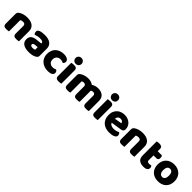

<svg xmlns="http://www.w3.org/2000/svg" viewBox="467 -2449 4204 4204"><g transform="rotate(45 2569.0 -347.5)"><path d="M360 -308Q360 -339 342.5 -353.5Q325 -368 295 -368Q275 -368 255.5 -363Q236 -358 222 -348V-1Q212 2 190.5 5Q169 8 146 8Q124 8 106.5 5Q89 2 77 -7Q65 -16 58.5 -31.5Q52 -47 52 -72V-372Q52 -399 63.5 -416Q75 -433 95 -447Q129 -471 180.5 -486Q232 -501 295 -501Q408 -501 469 -451.5Q530 -402 530 -314V-1Q520 2 498.5 5Q477 8 454 8Q432 8 414.5 5Q397 2 385 -7Q373 -16 366.5 -31.5Q360 -47 360 -72Z M843 -108Q860 -108 880.5 -111.5Q901 -115 911 -121V-201L839 -195Q811 -193 793 -183Q775 -173 775 -153Q775 -133 790.5 -120.5Q806 -108 843 -108ZM835 -501Q889 -501 933.5 -490Q978 -479 1009.5 -456.5Q1041 -434 1058 -399.5Q1075 -365 1075 -318V-94Q1075 -68 1060.5 -51.5Q1046 -35 1026 -23Q961 16 843 16Q790 16 747.5 6Q705 -4 674.5 -24Q644 -44 627.5 -75Q611 -106 611 -147Q611 -216 652 -253Q693 -290 779 -299L910 -313V-320Q910 -349 884.5 -361.5Q859 -374 811 -374Q773 -374 737 -366Q701 -358 672 -346Q659 -355 650 -373.5Q641 -392 641 -412Q641 -438 653.5 -453.5Q666 -469 692 -480Q721 -491 760.5 -496Q800 -501 835 -501Z M1453 -367Q1428 -367 1405.5 -359Q1383 -351 1366.5 -335.5Q1350 -320 1340 -297Q1330 -274 1330 -243Q1330 -181 1365.5 -150Q1401 -119 1452 -119Q1482 -119 1504 -126Q1526 -133 1543 -141Q1563 -127 1573 -110.5Q1583 -94 1583 -71Q1583 -30 1544 -7.5Q1505 15 1436 15Q1373 15 1322 -3.5Q1271 -22 1234.5 -55.5Q1198 -89 1178 -136Q1158 -183 1158 -240Q1158 -306 1179.5 -355.5Q1201 -405 1238 -437Q1275 -469 1323.5 -485Q1372 -501 1426 -501Q1498 -501 1537 -475Q1576 -449 1576 -408Q1576 -389 1567 -372.5Q1558 -356 1546 -344Q1529 -352 1505 -359.5Q1481 -367 1453 -367Z M1664 -621Q1664 -659 1689.5 -685Q1715 -711 1757 -711Q1799 -711 1824.5 -685Q1850 -659 1850 -621Q1850 -583 1824.5 -557Q1799 -531 1757 -531Q1715 -531 1689.5 -557Q1664 -583 1664 -621ZM1842 -1Q1831 1 1809.5 4.5Q1788 8 1766 8Q1744 8 1726.5 5Q1709 2 1697 -7Q1685 -16 1678.5 -31.5Q1672 -47 1672 -72V-479Q1683 -481 1704.5 -484.5Q1726 -488 1748 -488Q1770 -488 1787.5 -485Q1805 -482 1817 -473Q1829 -464 1835.5 -448.5Q1842 -433 1842 -408Z M2183 -501Q2224 -501 2263.5 -489.5Q2303 -478 2332 -455Q2362 -475 2399.5 -488Q2437 -501 2490 -501Q2528 -501 2564.5 -491Q2601 -481 2629.5 -459.5Q2658 -438 2675 -402.5Q2692 -367 2692 -316V-1Q2682 2 2660.5 5Q2639 8 2616 8Q2594 8 2576.5 5Q2559 2 2547 -7Q2535 -16 2528.5 -31.5Q2522 -47 2522 -72V-311Q2522 -341 2505 -354.5Q2488 -368 2459 -368Q2445 -368 2429 -361.5Q2413 -355 2405 -348Q2406 -344 2406 -340.5Q2406 -337 2406 -334V-1Q2395 2 2373.5 5Q2352 8 2330 8Q2308 8 2290.5 5Q2273 2 2261 -7Q2249 -16 2242.5 -31.5Q2236 -47 2236 -72V-311Q2236 -341 2217.5 -354.5Q2199 -368 2173 -368Q2155 -368 2142 -362.5Q2129 -357 2120 -352V-1Q2110 2 2088.5 5Q2067 8 2044 8Q2022 8 2004.5 5Q1987 2 1975 -7Q1963 -16 1956.5 -31.5Q1950 -47 1950 -72V-374Q1950 -401 1961.5 -417Q1973 -433 1993 -447Q2027 -471 2077.5 -486Q2128 -501 2183 -501Z M2792 -621Q2792 -659 2817.5 -685Q2843 -711 2885 -711Q2927 -711 2952.5 -685Q2978 -659 2978 -621Q2978 -583 2952.5 -557Q2927 -531 2885 -531Q2843 -531 2817.5 -557Q2792 -583 2792 -621ZM2970 -1Q2959 1 2937.5 4.5Q2916 8 2894 8Q2872 8 2854.5 5Q2837 2 2825 -7Q2813 -16 2806.5 -31.5Q2800 -47 2800 -72V-479Q2811 -481 2832.5 -484.5Q2854 -488 2876 -488Q2898 -488 2915.5 -485Q2933 -482 2945 -473Q2957 -464 2963.5 -448.5Q2970 -433 2970 -408Z M3335 16Q3276 16 3225.5 -0.5Q3175 -17 3137.5 -50Q3100 -83 3078.5 -133Q3057 -183 3057 -250Q3057 -316 3078.5 -363.5Q3100 -411 3135 -441.5Q3170 -472 3215 -486.5Q3260 -501 3307 -501Q3360 -501 3403.5 -485Q3447 -469 3478.5 -441Q3510 -413 3527.5 -374Q3545 -335 3545 -289Q3545 -255 3526 -237Q3507 -219 3473 -214L3226 -177Q3237 -144 3271 -127.5Q3305 -111 3349 -111Q3390 -111 3426.5 -121.5Q3463 -132 3486 -146Q3502 -136 3513 -118Q3524 -100 3524 -80Q3524 -35 3482 -13Q3450 4 3410 10Q3370 16 3335 16ZM3307 -377Q3283 -377 3265.5 -369Q3248 -361 3237 -348.5Q3226 -336 3220.5 -320.5Q3215 -305 3214 -289L3385 -317Q3382 -337 3363 -357Q3344 -377 3307 -377Z M3935 -308Q3935 -339 3917.5 -353.5Q3900 -368 3870 -368Q3850 -368 3830.5 -363Q3811 -358 3797 -348V-1Q3787 2 3765.5 5Q3744 8 3721 8Q3699 8 3681.5 5Q3664 2 3652 -7Q3640 -16 3633.5 -31.5Q3627 -47 3627 -72V-372Q3627 -399 3638.5 -416Q3650 -433 3670 -447Q3704 -471 3755.5 -486Q3807 -501 3870 -501Q3983 -501 4044 -451.5Q4105 -402 4105 -314V-1Q4095 2 4073.5 5Q4052 8 4029 8Q4007 8 3989.5 5Q3972 2 3960 -7Q3948 -16 3941.5 -31.5Q3935 -47 3935 -72Z M4380 -167Q4380 -141 4396.5 -130Q4413 -119 4443 -119Q4458 -119 4474 -121.5Q4490 -124 4502 -128Q4511 -117 4517.5 -103.5Q4524 -90 4524 -71Q4524 -33 4495.5 -9Q4467 15 4395 15Q4307 15 4259.5 -25Q4212 -65 4212 -155V-583Q4223 -586 4243.5 -589.5Q4264 -593 4287 -593Q4331 -593 4355.5 -577.5Q4380 -562 4380 -512V-448H4511Q4517 -437 4522.5 -420.5Q4528 -404 4528 -384Q4528 -349 4512.5 -333.5Q4497 -318 4471 -318H4380Z M5107 -243Q5107 -181 5088 -132.5Q5069 -84 5034.5 -51Q5000 -18 4952 -1Q4904 16 4845 16Q4786 16 4738 -2Q4690 -20 4655.5 -53.5Q4621 -87 4602 -135Q4583 -183 4583 -243Q4583 -302 4602 -350Q4621 -398 4655.5 -431.5Q4690 -465 4738 -483Q4786 -501 4845 -501Q4904 -501 4952 -482.5Q5000 -464 5034.5 -430.5Q5069 -397 5088 -349Q5107 -301 5107 -243ZM4757 -243Q4757 -182 4780.5 -149.5Q4804 -117 4846 -117Q4888 -117 4910.5 -150Q4933 -183 4933 -243Q4933 -303 4910 -335.5Q4887 -368 4845 -368Q4803 -368 4780 -335.5Q4757 -303 4757 -243Z"/></g></svg>

Font: Baloo Bhaina
Style: Regular
Weight: 400
Designer: Manish Minz, Shuchita Grover and Ek Type
Foundry: Ek Type
Version: Version 1.443;PS 1.000;hotconv 16.6.51;makeotf.lib2.5.65220;